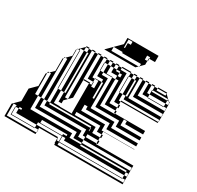

<svg xmlns="http://www.w3.org/2000/svg" viewBox="-185 -1118 1375 1337"><g transform="rotate(30 502.5 -450.0)"><path d="M424 -660H420V-672H424ZM616 -660H612V-672H616ZM804 -672H808V-660H804ZM568 -612H548V-636H568ZM932 -608H804V-612H760V-700H736V-708H760V-700H784V-636H804V-612H932ZM616 -588H612V-612H616V-608H664V-544H676V-608H640V-672H616V-700H544V-708H616V-700H640V-672H664V-608H676V-672H664V-700H640V-708H664V-700H688V-540H952V-564H712V-700H688V-708H712V-700H736V-588H952V-612H932V-636H804V-660H932V-636H952V-652L944 -660H932V-672H808V-700H784V-708H808V-700H832V-684H904V-700H832V-708H904V-700L944 -660H952V-652L954 -650V-500H952V-492H654V-500H952V-516H664V-544H640V-608H616ZM664 -444H654V-468H616V-544H612V-564H616V-544H640V-492H654V-468H664ZM424 -372V-396H404V-420H420V-396H424V-416H448V-352H472V-348H448V-352H424V-372H404V-396H420V-372ZM424 -324H404V-348H424ZM664 -396V-400H654V-420H568V-612H548V-608H544V-636H496V-672H472V-700H448V-708H472V-700H496V-672H520V-660H548V-636H568V-660H548V-672H520V-700H496V-708H520V-700H544V-684H592V-444H654V-420H664V-400H904V-372H760V-396H736V-348H904V-324H712V-372H520V-608H448V-672H424V-700H400V-708H424V-700H448V-672H472V-612H520V-608H544V-396ZM88 -228H84V-240H88ZM568 -204V-180H564V-204ZM64 -108V-96H84V-108ZM40 -84H36V-96H40ZM424 -60H420V-80H228V-60H400V-50H404V-36H932V-32H424V-12H404V-36H420V-32H424V-12H952V-36H932V-60H448V-80H424ZM228 -32H36V-36H228ZM616 -636H612V-660H616ZM424 -636H420V-660H424ZM616 -612H612V-636H616ZM232 -612H228V-636H232ZM424 -612H420V-636H424ZM232 -564H228V-588H232ZM616 -564H612V-588H616ZM232 -516H228V-540H232ZM232 -492H228V-516H232ZM424 -492H420V-516H376V-700H352V-708H376V-700H400V-540H420V-516H424ZM232 -444H228V-468H232ZM232 -420H228V-444H232ZM424 -348H404V-372H420V-352H424ZM232 -372H228V-396H232ZM424 -420V-444H404V-468H420V-444H424V-468H404V-492H420V-468H424V-480H448V-416H484V-352H472V-416H424V-420H404V-444H420V-420ZM424 -300H404V-324H424ZM424 -300V-276H404V-300ZM292 -352V-416H256V-480H232V-468H228V-492H232V-480H280V-416H292V-480H256V-544H232V-540H228V-564H232V-544H280V-480H292V-544H256V-608H232V-588H228V-612H232V-608H280V-544H292V-608H256V-672H228V-660H232V-636H228V-660H214L254 -700H256V-672H280V-608H292V-672H280V-700H256V-708H280V-700H304V-324H328V-700H304V-708H328V-700H352V-492H354V-350L304 -300V-276H280V-352H256V-416H232V-396H228V-420H232V-416H280V-352ZM88 -204H84V-228H88ZM88 -180H84V-204H88ZM88 -156H84V-180H88ZM88 -132H84V-156H88ZM88 -108V-132H84V-108ZM88 -108H64V-252H88V-240H112V-108H244V-84H420V-96H448V-108H244V-84H228V-96H88ZM40 -60H36V-84H40ZM424 -60V-36H420V-60ZM40 -60V-36H36V-60ZM4 0V-100L54 -150V-250L104 -300V-400L112 -408V-420H124L112 -408V-240H136V-132H472V-96H564V-84H932V-60H952V-84H932V-96H564V-108H496V-156H160V-240H136V-420H124L154 -450V-550L160 -556V-564H168L160 -556V-240H184V-180H520V-132H564V-108H952V-132H564V-156H544V-204H208V-240H184V-564H168L204 -600V-650L208 -654V-660H214L208 -654V-240H232V-228H564V-204H568V-228H564V-240H232V-352H228V-372H232V-352H256V-252H304V-250H404V-252H400V-492H354V-500H404V-492H424V-480H472V-416H484V-480H448V-540H420V-544H472V-480H484V-544H472V-564H424V-608H420V-612H424V-608H448V-588H496V-348H688V-300H904V-276H664V-324H472V-348H448V-300H640V-252H904V-250H654V-228H664V-204H654V-228H616V-276H424V-252H404V-276H424V-252H592V-204H654V-180H664V-156H654V-180H568V-156H564V-180H568V-156H654V-150H954V0H404V-12H400V-50H254V-36H256V-12H254V-36H228V-60H64V-96H40V-108H16V-12H254V0ZM518 -894H486V-830H494V-870H518ZM374 -750 474 -850V-900H724V-850H678V-830H674V-850H678V-862H654V-830H674V-800L646 -772V-766H640L646 -772V-790H494V-798H422V-766H640L624 -750Z"/></g></svg>

Font: Rubik Broken Fax
Style: Regular
Weight: 400
Designer: Hubert and Fischer, NaN
Foundry: Hubert and Fischer, NaN
Version: Version 2.201